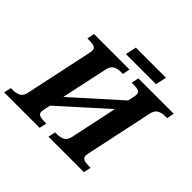

<svg xmlns="http://www.w3.org/2000/svg" viewBox="-226 -1079 1308 1308"><g transform="rotate(45 428.0 -425.0)"><path d="M-32 0 -20 -53H2Q32 -53 55 -65.5Q78 -78 85 -114L188 -599Q190 -607 191 -614.5Q192 -622 192 -627Q192 -647 175 -654Q158 -661 123 -661H109L120 -714H462L451 -661H430Q400 -661 377.5 -648.5Q355 -636 347 -600L275 -263L604 -558L613 -599Q615 -607 616 -614.5Q617 -622 617 -627Q617 -647 601.5 -654Q586 -661 555 -661H536L547 -714H888L877 -661H855Q825 -661 802.5 -648.5Q780 -636 772 -600L669 -115Q668 -108 666.5 -100Q665 -92 665 -87Q665 -68 682.5 -60.5Q700 -53 734 -53H748L736 0H395L406 -53H427Q457 -53 480 -65.5Q503 -78 510 -114L582 -453L253 -157L244 -115Q243 -108 241.5 -100Q240 -92 240 -87Q240 -68 255.5 -60.5Q271 -53 302 -53H321L310 0ZM370 -771 387 -850H677L660 -771Z"/></g></svg>

Font: Noto Serif
Style: Bold Italic
Weight: 700
Italic angle: -12°
Designer: Monotype Design Team
Foundry: Monotype Imaging Inc.
Version: Version 2.013